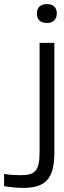

<svg xmlns="http://www.w3.org/2000/svg" viewBox="-139 -709 314 936"><path d="M41 -644V-642C41 -614 58 -597 90 -597C121 -597 137 -615 138 -642V-644C138 -672 121 -689 90 -689C58 -689 41 -672 41 -644ZM-119 199C-81 204 -57 207 -28 207C82 207 126 165 126 33V-500H54V30C54 125 32 145 -39 145C-63 145 -88 144 -119 139Z"/></svg>

Font: LT Wave Text Light
Style: Regular
Weight: 300
Designer: Daniel Lyons
Version: Version 2.5 (Glyphs App)